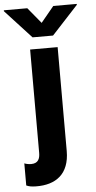

<svg xmlns="http://www.w3.org/2000/svg" viewBox="-127 -809 528 1051"><g transform="rotate(-5 136.5 -284.0)"><path d="M64.6 -772H-64.3V-767L79.5 -610.8H192.1L336.3 -767V-772H207.4L136 -685.4ZM27 203.5C136.7 205.3 211.6 151.6 211.6 25.2V-545.5H60.4V22C60.4 53.3 51.1 79.5 11.4 79.5C-2.8 79.5 -17.8 76 -25.6 72.4V193.9C-11.4 200.3 2.1 203.1 27 203.5Z"/></g></svg>

Font: TID UI
Style: Bold
Weight: 700
Designer: The TID Project Authors
Foundry: Bakken & Bæck
Version: Version 1.001;hotconv 1.0.109;makeotfexe 2.5.65596